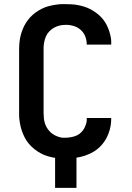

<svg xmlns="http://www.w3.org/2000/svg" viewBox="-20 -763 640 934"><path d="M248 151V5Q230 2 212.5 -3Q195 -8 178.5 -17Q162 -26 147.5 -37.5Q133 -49 121 -63Q109 -77 100.5 -93.5Q92 -110 86 -127.5Q80 -145 76.5 -166.5Q73 -188 73 -200V-520Q73 -537 74.5 -554.5Q76 -572 80 -588.5Q84 -605 90.5 -621Q97 -637 106 -651.5Q115 -666 127 -679Q139 -692 153 -702Q167 -712 182.5 -720Q198 -728 214.5 -732.5Q231 -737 250.5 -740Q270 -743 282 -743H297Q313 -743 329 -742Q345 -741 360.5 -738Q376 -735 391.5 -730Q407 -725 421 -717.5Q435 -710 448 -700.5Q461 -691 472 -679.5Q483 -668 491.5 -654.5Q500 -641 506 -626Q512 -611 516.5 -593Q521 -575 521 -564V-546H402V-548Q402 -560 399 -572.5Q396 -585 390 -596Q384 -607 375 -615.5Q366 -624 355 -630Q344 -636 329.5 -639Q315 -642 307 -642H297Q283 -642 269 -638.5Q255 -635 242.5 -628Q230 -621 220 -610.5Q210 -600 204 -587Q198 -574 195 -557.5Q192 -541 192 -532V-215Q192 -201 193.5 -186.5Q195 -172 200 -158.5Q205 -145 213.5 -133.5Q222 -122 233 -113.5Q244 -105 260 -99Q276 -93 286 -93H297Q309 -93 321.5 -95Q334 -97 346 -101Q358 -105 368 -113Q378 -121 385 -131Q392 -141 397 -155Q402 -169 402 -177V-189H521V-185Q521 -150 509 -116.5Q497 -83 474 -57Q451 -31 418.5 -16Q386 -1 352 4V151Z"/></svg>

Font: R Plex Mono
Style: Bold
Weight: 700
Monospace: yes
Designer: Belleve Invis
Foundry: Belleve Invis
Version: Version 31.8.0